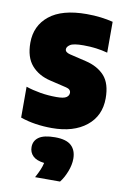

<svg xmlns="http://www.w3.org/2000/svg" viewBox="-91 -613 608 925"><g transform="rotate(10 213.0 -150.5)"><path d="M186 11Q145 11 106.5 5.2Q68 -0.5 32 -13V-164Q64.5 -153 102.8 -146.5Q141 -140 182 -140Q218 -140 230.5 -148.8Q243 -157.5 243 -171Q243 -188.5 220 -194L140 -213Q81.5 -226.5 47.2 -265.8Q13 -305 13 -376Q13 -459.5 74.8 -509.2Q136.5 -559 257 -559Q294 -559 326.2 -555Q358.5 -551 386 -544V-393Q358.5 -400.5 329.8 -404.2Q301 -408 268 -408Q218.5 -408 202.8 -397.5Q187 -387 187 -375Q187 -360 211 -354L291 -335Q350.5 -321 383.8 -284Q417 -247 417 -175Q417 -89 354.5 -39Q292 11 186 11ZM148 258Q160.5 235 168 217.2Q175.5 199.5 179 183Q141 178.5 123.5 161.2Q106 144 106 118Q106 87 130.8 69.5Q155.5 52 210 52Q265 52 289.5 74.8Q314 97.5 314 139Q314 169 301 202.2Q288 235.5 270 258Z"/></g></svg>

Font: Encode Sans Condensed Black
Style: Regular
Weight: 900
Width: 3
Designer: Multiple Designers
Foundry: Impallari Type
Version: Version 3.000; ttfautohint (v1.8.3) -l 8 -r 50 -G 200 -x 14 